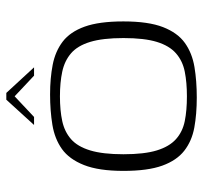

<svg xmlns="http://www.w3.org/2000/svg" viewBox="-38 -614 658 623"><g transform="rotate(-90 291.5 -302.0)"><path d="M287 7Q233 7 189.5 -1Q146 -9 114.5 -33.5Q83 -58 66 -105Q49 -152 49 -231Q49 -311 68 -359Q87 -407 120 -430.5Q153 -454 198.5 -461.5Q244 -469 297 -469Q350 -469 393.5 -460.5Q437 -452 468.5 -428Q500 -404 517 -357Q534 -310 534 -231Q534 -150 515.5 -102.5Q497 -55 464 -31.5Q431 -8 386 -0.5Q341 7 287 7ZM291 -25Q336 -25 371 -32Q406 -39 430.5 -60.5Q455 -82 467.5 -122.5Q480 -163 480 -231Q480 -298 467.5 -339Q455 -380 430.5 -401Q406 -422 371 -429.5Q336 -437 291 -437Q245 -437 210.5 -429.5Q176 -422 152 -401Q128 -380 115.5 -339Q103 -298 103 -231Q103 -163 115.5 -122.5Q128 -82 152 -60.5Q176 -39 210.5 -32Q245 -25 291 -25ZM198 -521 280 -611H302L385 -521H358L291 -584L224 -521Z"/></g></svg>

Font: Genos Light
Style: Regular
Weight: 300
Designer: Robert E. Leuschke
Foundry: Robert E. Leuschke
Version: Version 1.010